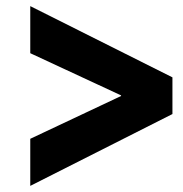

<svg xmlns="http://www.w3.org/2000/svg" viewBox="-20 -638 600 628"><path d="M79 -30 544 -265V-385L79 -618V-464L376 -326V-324L79 -184Z"/></svg>

Font: Fixel Display ExtraBold
Style: Italic
Weight: 800
Italic angle: -10°
Designer: AlfaBravo + MacPaw
Foundry: Kyrylo Tkachov, Marchela Mozhyna, Serhii Makarenko, Maria Weinstein, Zakhar Kryvoshyya
Version: Version 1.210;Glyphs 3.2 (3217)